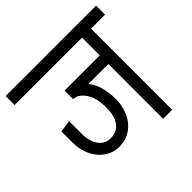

<svg xmlns="http://www.w3.org/2000/svg" viewBox="-183 -789 949 949"><g transform="rotate(-45 291.0 -315.0)"><path d="M194 -55V-115Q247 -115 270.5 -158.5Q294 -202 284 -280H347Q356 -216 339 -165Q322 -114 284.5 -84.5Q247 -55 194 -55ZM195 -55Q153 -55 119 -78.5Q85 -102 65.5 -143Q46 -184 46 -235H109Q109 -179 132 -147Q155 -115 195 -115ZM46 -234V-311L109 -321V-234ZM284 -280Q280 -310 267.5 -333Q255 -356 237.5 -369.5Q220 -383 200 -383V-432Q238 -432 268 -415.5Q298 -399 319 -365.5Q340 -332 347 -280ZM200 -383V-443H457V-383ZM-25 -567V-630H456V-567ZM446 0V-620H509V0ZM348 -567V-630H607V-567Z"/></g></svg>

Font: Akshar Light Light
Style: Regular
Weight: 300
Version: Version 1.100